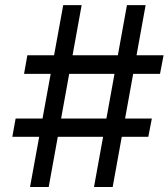

<svg xmlns="http://www.w3.org/2000/svg" viewBox="-20 -748 674 768"><path d="M356 0 487.8 -727.5H562.5L430.7 0ZM29.3 -200.7 42.5 -273.9H587.4L573.2 -200.7ZM100.1 0 232.9 -727.5H306.6L174.8 0ZM76.2 -452.6 89.4 -526.9H634.3L620.1 -452.6Z"/></svg>

Font: Adwaita Sans
Style: Italic
Weight: 400
Italic angle: -9.39999°
Designer: Rasmus Andersson
Foundry: rsms
Version: Version 4.001;git-9221beed3